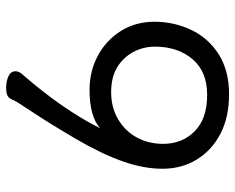

<svg xmlns="http://www.w3.org/2000/svg" viewBox="-92 -668 783 640"><g transform="rotate(-90 300.0 -348.5)"><path d="M303 -50Q381 -50 422.5 -99Q464 -148 464 -224Q464 -263 446 -296.5Q428 -330 395 -350Q362 -370 312 -370Q261 -370 221.5 -346.5Q182 -323 161 -284Q140 -245 140 -197Q140 -133 182 -91.5Q224 -50 303 -50ZM57 -199Q57 -262 82 -332.5Q107 -403 156.5 -487.5Q206 -572 243.5 -628.5Q281 -685 284 -692.5Q287 -700 291 -706Q298 -720 326 -720Q350 -720 366 -712Q382 -704 382 -689Q382 -676 370 -664Q255 -532 192 -407Q232 -442 320 -442Q382 -442 433.5 -414.5Q485 -387 516 -338Q547 -289 547 -225Q547 -161 520 -103.5Q493 -46 438.5 -11.5Q384 23 306 23Q228 23 173 -6Q118 -35 87.5 -85Q57 -135 57 -199Z"/></g></svg>

Font: LXGW WenKai Lite
Style: Bold
Weight: 700
Designer: LXGW / Fontworks Inc.
Foundry: LXGW / Fontworks Inc.
Version: Version 1.330;April 28, 2024